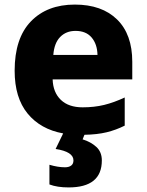

<svg xmlns="http://www.w3.org/2000/svg" viewBox="-20 -579 641 839"><path d="M558 -232H210Q212 -175 246 -142.5Q280 -110 341 -110Q392 -110 435 -120.5Q478 -131 525 -153V-30Q487 -11 446 -1Q405 9 349 10L341 30Q377 41 401 63Q425 85 425 122Q425 240 280 240Q230 240 196 227V141Q233 152 264 152Q281 152 291 144.5Q301 137 301 122Q301 84 223 72L256 4Q157 -14 100.5 -83Q44 -152 44 -270Q44 -412 115 -485.5Q186 -559 307 -559Q425 -559 491.5 -494Q558 -429 558 -309ZM406 -339Q405 -386 380.5 -415Q356 -444 310 -444Q269 -444 243 -417.5Q217 -391 213 -339Z"/></svg>

Font: Noto Sans UI ExtraBold
Style: Regular
Weight: 800
Designer: Monotype Design Team
Foundry: Monotype Imaging Inc.
Version: Version 1.001